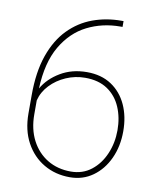

<svg xmlns="http://www.w3.org/2000/svg" viewBox="-82 -786 712 860"><g transform="rotate(10 273.5 -356.0)"><path d="M400.9 -720.7H410.2V-694.3H400.9Q319.3 -694.3 250.2 -659.7Q181.2 -625 137.7 -550.8Q94.2 -476.6 89.4 -357.9Q116.2 -404.8 168.5 -436Q220.7 -467.3 289.1 -467.3Q354.5 -467.3 400.4 -437Q446.3 -406.7 470.5 -354Q494.6 -301.3 494.6 -234.4Q494.6 -165.5 469 -110.1Q443.4 -54.7 398.2 -22.5Q353 9.8 293.9 9.8Q228 9.8 175.8 -20.8Q123.5 -51.3 93 -107.4Q62.5 -163.6 62.5 -240.2V-322.3Q62.5 -428.7 89.1 -504.4Q115.7 -580.1 162.6 -627.9Q209.5 -675.8 270.5 -698.2Q331.5 -720.7 400.9 -720.7ZM88.9 -240.7Q88.9 -172.9 115.2 -122.3Q141.6 -71.8 187.7 -43.9Q233.9 -16.1 293.9 -16.1Q347.7 -16.1 386.7 -46.6Q425.8 -77.1 447 -127Q468.3 -176.8 468.3 -234.4Q468.3 -292 448.2 -338.9Q428.2 -385.7 387.7 -413.3Q347.2 -440.9 285.6 -440.9Q240.2 -440.9 198.7 -422.9Q157.2 -404.8 127.9 -373.8Q98.6 -342.8 88.9 -303.7Z"/></g></svg>

Font: Vazirmatn UI Thin
Style: Regular
Weight: 100
Designer: Saber Rastikerdar
Foundry: Saber Rastikerdar
Version: Version 33.003